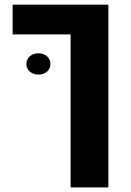

<svg xmlns="http://www.w3.org/2000/svg" viewBox="-20 -608 567 831"><path d="M285.6 203.1V-459H34.7V-587.9H449.2V203.1ZM146.5 -285.2Q124 -285.2 109.1 -298.3Q94.2 -311.5 94.2 -331.1Q94.2 -351.1 109.1 -364.3Q124 -377.4 146.5 -377.4Q168.9 -377.4 183.6 -364.3Q198.2 -351.1 198.2 -331.1Q198.2 -311 183.6 -298.1Q168.9 -285.2 146.5 -285.2Z"/></svg>

Font: Heebo ExtraBold
Style: Regular
Weight: 800
Designer: Oded Ezer
Foundry: Ezer Type House
Version: Version 3.100